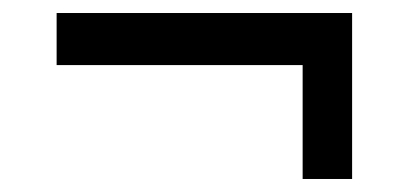

<svg xmlns="http://www.w3.org/2000/svg" viewBox="-20 -395 631 295"><path d="M521 -375V-120H445V-295H67V-375Z"/></svg>

Font: PTCRaleway Medium
Style: Regular
Weight: 500
Designer: Matt McInerney, Pablo Impallari, Rodrigo Fuenzalida
Foundry: Matt McInerney, Pablo Impallari, Rodrigo Fuenzalida
Version: Version 3.000g; ttfautohint (v1.5) -l 8 -r 28 -G 28 -x 14 -D